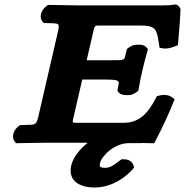

<svg xmlns="http://www.w3.org/2000/svg" viewBox="-20 -637 826 857"><path d="M578.8 110.8 574.3 97.6C569 84.1 554 74 534.2 74H522.5L512.6 81.3C481.4 104.3 470 112 449.9 112C423.4 112 423.3 105.5 426.8 90C434.3 57.7 491.9 2 554.2 2H611.7C611.2 1.2 611.6 1.9 611.2 1.2C631.7 1.6 649.1 2 649.1 2L668.2 2.5L677.9 -16C703.5 -65 733.2 -128.5 752.9 -177.9L759.6 -194.7L747 -203.4C742.3 -206.7 737 -209.2 731.2 -210.9C720.4 -214 708.1 -214.2 695.3 -211.4L680.3 -208.1L673 -194.1C638.7 -128.8 599.8 -89 532.4 -89H314.9C307.2 -89 302.6 -89.2 305.8 -103.2L347.1 -282H440.6C526.7 -282 510.8 -276 505.4 -240.3L504 -230.9L509.9 -224.3C518.9 -214.3 530.5 -213.4 539.1 -212.8C550.9 -211.8 568.3 -210.6 586.9 -224.3L597.8 -232.3L599.6 -243.6C604.6 -274.9 608.8 -293.1 616.4 -326C623.7 -357.6 629.6 -379.7 637.3 -406.8L640.4 -417.9L633.4 -425.7C621.6 -438.9 604.6 -438 592.8 -437.4C583.5 -436.9 570.8 -436.3 556.4 -425.7L547.3 -418.9L544.4 -409.4C531.6 -365.9 549.7 -368 460.5 -368H366.9L399.3 -508.4C402.3 -521.3 407.8 -523 415.1 -523H608.9C677.6 -523 680.4 -503.7 689.9 -438.1L692 -423.8L706.3 -421.3C715.7 -419.7 725.2 -420.3 733.7 -421.9C741.2 -423.3 748.1 -425.6 754.2 -427.8L773.8 -435L775.8 -454.2C779.9 -493.9 785.5 -576.2 785.9 -594.1C786 -601.6 774.2 -617 762.6 -617H760.4L758.2 -616.6C740.8 -613.7 736.3 -613 709.7 -613H326.8C326.8 -613 254.5 -614 204.6 -615L194 -615.2L184.8 -607.7C162.2 -590.5 154.7 -558.1 169.4 -540.9L174.8 -534.5L184.4 -534.1C249.1 -531.5 248.9 -540.1 234.3 -476.9L155.6 -136.1C141 -72.9 145.2 -81.5 79.3 -78.9L69.5 -78.5L61.1 -72.1C38.5 -54.9 31 -22.5 45.7 -5.3L51.5 2.2L62.2 2C111.5 1 186.4 0 186.4 0H371.8C334 30.1 306 66.8 298.1 101C281.5 172.8 339.1 200 402.6 200C458.5 200 518.8 174.8 567.7 123.5Z"/></svg>

Font: Linux Libertine Mono O 
Style: Mono Bold Oblique
Weight: 400
Italic angle: -13°
Designer: Philipp H. Poll
Foundry: Philipp H. Poll
Version: Version 5.1.7